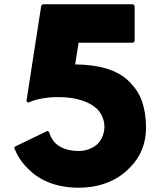

<svg xmlns="http://www.w3.org/2000/svg" viewBox="-20 -852 746 894"><path d="M347 -149C297 -149 262 -163 237 -186C224 -200 214 -218 209 -236L202 -243L53 -171L46 -164C58 -133 77 -100 106 -71L113 -64C162 -15 237 22 347 22C442 22 523 -10 578 -65L579 -66L586 -73C633 -120 660 -183 660 -256C660 -353 634 -419 589 -464V-465L582 -472C523 -531 432 -551 330 -552L346 -653H600L607 -660V-825L600 -832H179L172 -825L103 -381L110 -374C135 -385 182 -400 251 -400C340 -400 399 -376 433 -344C479 -294 475 -226 435 -182C414 -163 383 -149 347 -149Z"/></svg>

Font: Hussar Woodtype
Style: Blk
Weight: 900
Foundry: Cannot Into Space Fonts
Version: Version 1.07